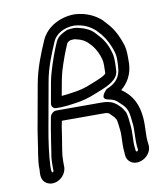

<svg xmlns="http://www.w3.org/2000/svg" viewBox="-83 -773 727 870"><g transform="rotate(-10 280.5 -338.5)"><path d="M124 -217C118 -184 113 -145 108 -114C103 -88 102 -74 102 -52V-34C102 -30 103 -25 101 -22C94 -13 91 -24 92 -49C94 -101 104 -169 113 -218L150 -424C161 -489 185 -546 209 -602C223 -634 261 -657 309 -657C352 -654 381 -638 404 -617L425 -594C445 -569 459 -540 469 -508C473 -494 474 -484 474 -467L473 -442C472 -434 471 -428 471 -422C463 -382 439 -362 405 -349C405 -349 360 -309 401 -301C429 -295 433 -293 454 -273C480 -250 487 -235 491 -193C494 -170 495 -162 494 -133C494 -103 492 -99 494 -70L496 -54C496 -46 486 -43 485 -50L483 -69C480 -94 486 -130 482 -167C480 -186 479 -208 473 -228C472 -230 471 -232 470 -233C465 -241 460 -253 445 -265C425 -285 404 -292 367 -292H162C147 -292 135 -278 133 -267ZM174 -217 179 -242H359C393 -242 392 -242 407 -226C419 -214 416 -218 425 -203C428 -191 430 -171 432 -153C435 -125 429 -89 433 -55L434 -38C435 -24 443 -11 454 -4C491 20 553 -17 547 -67L545 -84C543 -108 545 -109 545 -141C550 -235 525 -293 468 -332C499 -358 523 -395 524 -449V-475C524 -495 523 -511 518 -530C506 -567 491 -600 466 -630L444 -654L443 -656C414 -683 374 -704 320 -707H319C255 -707 189 -675 163 -614C139 -559 113 -496 100 -424L63 -218C57 -184 53 -146 47 -114C43 -83 40 -68 41 -41C40 -25 35 6 60 22C100 48 159 8 153 -44V-60C153 -80 154 -88 158 -115C164 -147 169 -186 174 -217ZM461 -423C462 -449 465 -478 458 -504C450 -535 436 -564 415 -587L397 -607C382 -624 357 -636 331 -642C321 -645 316 -646 307 -646C299 -646 293 -646 287 -645L274 -643C272 -643 269 -641 267 -640C257 -635 230 -625 219 -599C202 -562 185 -513 173 -472C168 -456 164 -440 161 -424L144 -328C141 -314 151 -303 164 -303H189C195 -303 203 -304 216 -305L246 -309C285 -313 320 -324 351 -337L381 -349C410 -361 459 -382 461 -423ZM198 -353 211 -424C214 -438 217 -452 221 -466C233 -505 249 -550 265 -585C267 -587 272 -591 278 -594C286 -595 287 -596 298 -596C302 -596 307 -594 311 -593C330 -589 345 -581 357 -570L375 -551C390 -532 401 -510 408 -484C412 -469 411 -446 410 -419C404 -411 393 -406 368 -395L338 -383C311 -371 280 -363 248 -359L218 -355C207 -354 199 -353 198 -353Z"/></g></svg>

Font: Blanket
Style: OutlineObl
Weight: 400
Foundry: Cannot Into Space Fonts
Version: Version 0.9